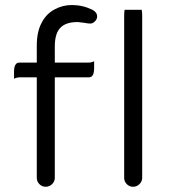

<svg xmlns="http://www.w3.org/2000/svg" viewBox="-20 -733 661 749"><path d="M534.7 -672.9Q534.7 -687 532.7 -694.8H466.3Q464.4 -686.5 464.4 -672.9V-39.1Q464.4 -24.9 474.6 -14.6Q484.9 -4.4 499 -4.4Q513.7 -4.4 524.2 -14.9Q534.7 -25.4 534.7 -39.1ZM347.2 -494.1Q336.4 -488.8 325.2 -488.8H193.8V-551.8Q193.8 -603.5 216.3 -625.5Q237.3 -647 283.2 -647H283.7L312 -643.6Q322.8 -641.1 332 -641.1Q342.3 -641.1 350.6 -649.9Q358.9 -658.2 358.9 -668.9Q358.9 -684.6 340.8 -694.8Q302.2 -713.4 260.7 -713.4Q224.1 -713.4 192.9 -696.3Q161.6 -679.7 143.6 -646.5V-646Q123.5 -611.3 123.5 -554.7V-488.8H56.6Q47.4 -488.8 43 -483.9Q34.7 -476.1 34.7 -453.1V-425.8Q45.4 -431.2 56.6 -431.2H123.5V-39.1Q123.5 -24.9 133.8 -14.6Q144 -4.4 158.2 -4.4Q172.9 -4.4 183.3 -14.9Q193.8 -25.4 193.8 -39.1V-431.2H325.2Q334.5 -431.2 338.9 -436Q347.2 -443.8 347.2 -466.8Z"/></svg>

Font: YuPearl-ExtraLight
Style: ExtraLight
Weight: 200
Designer: Max Yao
Foundry: Max-Everyday
Version: Version 1.011; ttfautohint (v1.8.3)